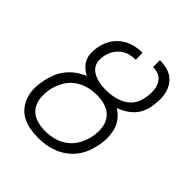

<svg xmlns="http://www.w3.org/2000/svg" viewBox="-189 -793 928 928"><g transform="rotate(45 275.0 -329.0)"><path d="M219 12Q190 12 162.5 7Q135 2 111.5 -10.5Q88 -23 71.5 -43.5Q55 -64 46.5 -89.5Q38 -115 38 -143.5Q38 -172 44 -201Q49 -227 59 -252.5Q69 -278 86 -300Q103 -322 126.5 -339Q150 -356 175 -366Q158 -375 143.5 -388Q129 -401 120.5 -418.5Q112 -436 111 -457Q110 -478 114 -499Q119 -528 134 -555.5Q149 -583 174.5 -602Q200 -621 229 -628.5Q258 -636 286 -636L287 -589Q266 -589 245.5 -583.5Q225 -578 207.5 -564Q190 -550 179.5 -530.5Q169 -511 165 -491V-490Q162 -473 163.5 -456.5Q165 -440 173.5 -427Q182 -414 195 -405.5Q208 -397 223 -392Q238 -387 254.5 -385Q271 -383 288 -383Q304 -383 321 -385Q338 -387 354.5 -391.5Q371 -396 387 -404.5Q403 -413 416 -425.5Q429 -438 437 -454Q445 -470 448 -486V-487Q452 -503 453 -519Q454 -535 452.5 -550.5Q451 -566 444.5 -580Q438 -594 427.5 -604Q417 -614 402.5 -618.5Q388 -623 371 -623V-670Q395 -670 418 -664.5Q441 -659 458.5 -646Q476 -633 487 -614Q498 -595 502.5 -572.5Q507 -550 505.5 -526Q504 -502 500 -478Q496 -458 486 -438.5Q476 -419 460.5 -403.5Q445 -388 426 -377Q407 -366 387 -359Q409 -346 425.5 -325.5Q442 -305 449.5 -280Q457 -255 457.5 -227Q458 -199 452 -170Q447 -145 437 -119.5Q427 -94 410.5 -72Q394 -50 371 -33Q348 -16 322.5 -6Q297 4 271 8Q245 12 219 12ZM220 -35Q250 -35 281 -43Q312 -51 338 -71Q364 -91 379.5 -120Q395 -149 401 -179Q407 -210 403.5 -241Q400 -272 382 -294.5Q364 -317 335.5 -326.5Q307 -336 276 -336Q246 -336 215 -328Q184 -320 158 -300Q132 -280 116.5 -251Q101 -222 95 -192Q89 -161 92.5 -130Q96 -99 113.5 -76.5Q131 -54 160 -44.5Q189 -35 220 -35Z"/></g></svg>

Font: Lode Dark
Style: Italic
Weight: 400
Italic angle: -11°
Monospace: yes
Designer: Belleve Invis
Foundry: Belleve Invis
Version: Version 29.2.0; ttfautohint (v1.8.3)